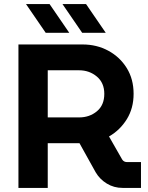

<svg xmlns="http://www.w3.org/2000/svg" viewBox="-20 -917 723 937"><path d="M70 0V-700H383Q452 -700 508.5 -669.5Q565 -639 598.5 -585Q632 -531 632 -459Q632 -389 599 -335.5Q566 -282 512 -251L576 -139Q584 -126 600 -126H668V0H578Q536 0 501.5 -21Q467 -42 447 -76L368 -218H213V0ZM213 -344H366Q417 -344 453 -374Q489 -404 489 -459Q489 -513 452.5 -543.5Q416 -574 366 -574H213ZM381 -757 285 -897H400L496 -757ZM203 -757 107 -897H222L318 -757Z"/></svg>

Font: MuseoModerno SemiBold
Style: Regular
Weight: 600
Designer: Pablo Cosgaya, Héctor Gatti, Marcela Romero, and the Authors of The MuseoModerno Project.
Foundry: Omnibus-Type Team
Version: Version 1.001